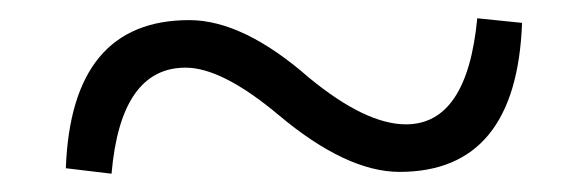

<svg xmlns="http://www.w3.org/2000/svg" viewBox="-20 -490 642 210"><path d="M424 -354Q491 -354 502 -470L551 -465Q545 -302 417 -302Q359 -302 285 -364Q223 -416 183 -416Q112 -416 102 -300L52 -306Q58 -468 187 -468Q246 -468 318 -405Q380 -354 424 -354Z"/></svg>

Font: Source Han Serif SC
Style: Bold
Weight: 700
Designer: Ryoko NISHIZUKA  (kana & ideographs); Frank Grießhammer (Latin, Greek & Cyrillic); Wenlong ZHANG  (bopomofo); Sandoll Co
Foundry: Adobe Systems Incorporated
Version: Version 1.001 October 20, 2017